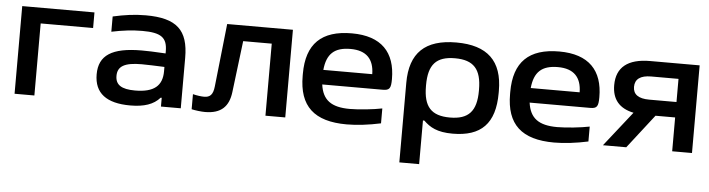

<svg xmlns="http://www.w3.org/2000/svg" viewBox="-45 -701 4026 1091"><g transform="rotate(5 1968.0 -155.5)"><path d="M44 0H157V-411H456V-500H44Z M748 -509C685 -509 628 -501 561 -486V-399C622 -412 682 -419 736 -419C843 -419 879 -394 879 -315V-303C815 -307 769 -308 743 -308C572 -308 499 -259 499 -151C499 -43 569 9 704 9C783 9 837 -9 873 -50H879V0H992V-288C992 -446 925 -509 748 -509ZM612 -152C612 -207 652 -230 749 -230C780 -230 832 -228 879 -226V-201C879 -119 833 -78 724 -78C646 -78 612 -101 612 -152Z M1276 -117 1312 -411H1475V0H1588V-500H1213L1174 -141C1169 -92 1151 -77 1118 -77C1102 -77 1078 -80 1054 -86V0C1076 5 1110 9 1131 9C1223 9 1266 -35 1276 -117Z M2173 -270C2173 -422 2093 -509 1924 -509C1751 -509 1666 -427 1666 -256V-244C1666 -71 1753 9 1939 9C1996 9 2064 1 2133 -14V-99C2085 -89 2000 -80 1949 -80C1843 -80 1793 -117 1781 -205H2126C2165 -205 2173 -217 2173 -270ZM1780 -288C1789 -380 1832 -420 1924 -420C2015 -420 2058 -373 2059 -288Z M2784 -244V-256C2784 -427 2697 -509 2520 -509C2342 -509 2256 -427 2256 -256V198H2369V-51H2377C2413 -16 2454 9 2543 9C2705 9 2784 -69 2784 -244ZM2369 -247V-253C2369 -370 2413 -419 2520 -419C2626 -419 2671 -370 2671 -253V-247C2671 -130 2626 -81 2520 -81C2413 -81 2369 -130 2369 -247Z M3356 -270C3356 -422 3276 -509 3107 -509C2934 -509 2849 -427 2849 -256V-244C2849 -71 2936 9 3122 9C3179 9 3247 1 3316 -14V-99C3268 -89 3183 -80 3132 -80C3026 -80 2976 -117 2964 -205H3309C3348 -205 3356 -217 3356 -270ZM2963 -288C2972 -380 3015 -420 3107 -420C3198 -420 3241 -373 3242 -288Z M3908 -500H3626C3499 -500 3434 -448 3434 -346C3434 -265 3475 -216 3557 -199L3400 0H3533L3683 -193H3795V0H3908ZM3547 -346C3547 -390 3578 -413 3639 -413H3795V-281H3639C3578 -281 3547 -303 3547 -346Z"/></g></svg>

Font: LT Wave Medium
Style: Regular
Weight: 500
Designer: Daniel Lyons
Version: Version 2.5 (Glyphs App)